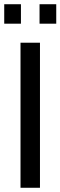

<svg xmlns="http://www.w3.org/2000/svg" viewBox="-20 -888 286 908"><path d="M77 0V-686H169V0ZM0 -776V-868H79V-776ZM167 -776V-868H246V-776Z"/></svg>

Font: Archivo SemiCondensed
Style: Regular
Weight: 400
Width: 4
Designer: Hector Gatti
Foundry: Omnibus-Type
Version: Version 2.001